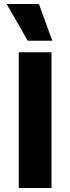

<svg xmlns="http://www.w3.org/2000/svg" viewBox="-20 -942 353 962"><path d="M13 -922H175Q191 -876 208.5 -830Q226 -784 242 -738H119ZM238 -680V0H74V-680Z"/></svg>

Font: Palanquin Dark SemiBold
Style: Regular
Weight: 600
Designer: Pria Ravichandran
Version: Version 1.001